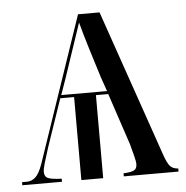

<svg xmlns="http://www.w3.org/2000/svg" viewBox="-44 -579 604 622"><g transform="rotate(-5 258.0 -268.0)"><path d="M4 0V-10H20Q35 -10 47.5 -21Q60 -32 71 -63L232 -536H302L467 -59Q477 -30 486 -20.5Q495 -11 512 -10V0H334V-10Q358 -11 368 -16Q378 -21 378 -36Q378 -45 373 -64Q368 -83 363 -102L307 -270H267V0H196V-270H151L98 -115Q88 -84 82.5 -65Q77 -46 77 -37Q77 -21 89.5 -16Q102 -11 133 -10V0ZM155 -280H304L288 -326Q275 -367 259 -419Q243 -471 233 -509Q223 -479 207.5 -433.5Q192 -388 173 -331Z"/></g></svg>

Font: Noto Serif Display Condensed
Style: Regular
Weight: 400
Width: 3
Designer: Monotype Design Team
Foundry: Monotype Imaging Inc.
Version: Version 2.009